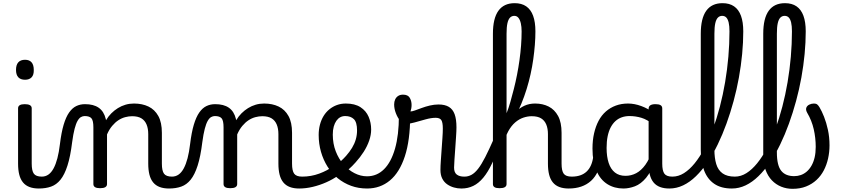

<svg xmlns="http://www.w3.org/2000/svg" viewBox="-20 -1172 5325 1211"><path d="M225 17Q191 17 166 7.5Q141 -2 125 -21.5Q109 -41 101.5 -70.5Q94 -100 94 -140V-489Q94 -502 104.5 -508.5Q115 -515 136 -515Q158 -515 169 -508.5Q180 -502 180 -489V-140Q180 -95 193.5 -76.5Q207 -58 244 -58Q258 -58 265 -46.5Q272 -35 270.5 -20.5Q269 -6 258 5.5Q247 17 225 17ZM138 -669Q110 -669 95.5 -684.5Q81 -700 81 -731Q81 -763 95.5 -779Q110 -795 138 -795Q165 -795 179 -779Q193 -763 193 -731Q194 -700 179.5 -684.5Q165 -669 138 -669Z M225 17Q216 17 212 5.5Q208 -6 210 -20.5Q212 -35 220 -46.5Q228 -58 243 -58Q267 -58 285.5 -71Q304 -84 318 -110Q332 -136 342 -174Q352 -212 358 -263Q367 -337 381.5 -385.5Q396 -434 416 -462.5Q436 -491 461 -503Q486 -515 516 -515Q525 -515 529.5 -503.5Q534 -492 533.5 -477.5Q533 -463 528 -451.5Q523 -440 514 -440Q502 -440 490.5 -433.5Q479 -427 469 -409.5Q459 -392 450.5 -359.5Q442 -327 435 -275Q424 -185 405.5 -127.5Q387 -70 361.5 -38.5Q336 -7 302 5Q268 17 225 17Z M1046 17Q1012 17 987 7.5Q962 -2 946 -21.5Q930 -41 922.5 -70.5Q915 -100 915 -140V-326Q915 -361 904.5 -386.5Q894 -412 872 -425.5Q850 -439 813 -439Q792 -439 769.5 -433Q747 -427 726.5 -413.5Q706 -400 687.5 -378Q669 -356 655 -324V-11Q655 2 644 8.5Q633 15 611 15Q590 15 579.5 8.5Q569 2 569 -11V-369Q569 -411 557 -425.5Q545 -440 514 -440Q499 -440 492 -451.5Q485 -463 485 -477.5Q485 -492 493 -503.5Q501 -515 516 -515Q543 -515 564.5 -509.5Q586 -504 602.5 -492.5Q619 -481 630 -463.5Q641 -446 647 -422L649 -414Q663 -438 682 -457Q701 -476 723.5 -490Q746 -504 771.5 -511.5Q797 -519 825 -519Q877 -519 916.5 -500Q956 -481 978.5 -440.5Q1001 -400 1001 -334V-140Q1001 -95 1014.5 -76.5Q1028 -58 1065 -58Q1079 -58 1086 -46.5Q1093 -35 1091.5 -20.5Q1090 -6 1079 5.5Q1068 17 1046 17Z M1046 17Q1037 17 1033 5.5Q1029 -6 1031 -20.5Q1033 -35 1041 -46.5Q1049 -58 1064 -58Q1088 -58 1106.5 -71Q1125 -84 1139 -110Q1153 -136 1163 -174Q1173 -212 1179 -263Q1188 -337 1202.5 -385.5Q1217 -434 1237 -462.5Q1257 -491 1282 -503Q1307 -515 1337 -515Q1346 -515 1350.5 -503.5Q1355 -492 1354.5 -477.5Q1354 -463 1349 -451.5Q1344 -440 1335 -440Q1323 -440 1311.5 -433.5Q1300 -427 1290 -409.5Q1280 -392 1271.5 -359.5Q1263 -327 1256 -275Q1245 -185 1226.5 -127.5Q1208 -70 1182.5 -38.5Q1157 -7 1123 5Q1089 17 1046 17Z M1867 17Q1833 17 1808 7.5Q1783 -2 1767 -21.5Q1751 -41 1743.5 -70.5Q1736 -100 1736 -140V-326Q1736 -361 1725.5 -386.5Q1715 -412 1693 -425.5Q1671 -439 1634 -439Q1613 -439 1590.5 -433Q1568 -427 1547.5 -413.5Q1527 -400 1508.5 -378Q1490 -356 1476 -324V-11Q1476 2 1465 8.5Q1454 15 1432 15Q1411 15 1400.5 8.5Q1390 2 1390 -11V-369Q1390 -411 1378 -425.5Q1366 -440 1335 -440Q1320 -440 1313 -451.5Q1306 -463 1306 -477.5Q1306 -492 1314 -503.5Q1322 -515 1337 -515Q1364 -515 1385.5 -509.5Q1407 -504 1423.5 -492.5Q1440 -481 1451 -463.5Q1462 -446 1468 -422L1470 -414Q1484 -438 1503 -457Q1522 -476 1544.5 -490Q1567 -504 1592.5 -511.5Q1618 -519 1646 -519Q1698 -519 1737.5 -500Q1777 -481 1799.5 -440.5Q1822 -400 1822 -334V-140Q1822 -95 1835.5 -76.5Q1849 -58 1886 -58Q1900 -58 1907 -46.5Q1914 -35 1912.5 -20.5Q1911 -6 1900 5.5Q1889 17 1867 17Z M1867 17Q1848 17 1841.5 5.5Q1835 -6 1839 -20.5Q1843 -35 1855 -46.5Q1867 -58 1886 -58Q1942 -58 1993.5 -77Q2045 -96 2082 -124Q2096 -133 2106 -128Q2116 -123 2121 -110.5Q2126 -98 2124.5 -84.5Q2123 -71 2112 -64Q2080 -41 2038.5 -22.5Q1997 -4 1953 6.5Q1909 17 1867 17Z M2086 -121Q2108 -136 2127.5 -153.5Q2147 -171 2163 -189Q2185 -214 2200.5 -239.5Q2216 -265 2224 -292.5Q2232 -320 2232 -349Q2232 -401 2212 -420.5Q2192 -440 2158 -440Q2144 -440 2137.5 -452Q2131 -464 2131.5 -479.5Q2132 -495 2139.5 -507Q2147 -519 2161 -519Q2218 -519 2253.5 -496Q2289 -473 2305 -435.5Q2321 -398 2321 -355Q2321 -321 2308.5 -285Q2296 -249 2274 -214.5Q2252 -180 2223 -148Q2202 -124 2178 -103Q2154 -82 2128 -64Z M2295 17Q2241 17 2194.5 0Q2148 -17 2110 -48Q2072 -79 2045.5 -121.5Q2019 -164 2004.5 -214.5Q1990 -265 1990 -321Q1990 -355 1998 -385.5Q2006 -416 2021 -440.5Q2036 -465 2057.5 -482.5Q2079 -500 2105 -509.5Q2131 -519 2161 -519Q2175 -519 2181.5 -507Q2188 -495 2187.5 -479.5Q2187 -464 2179 -452Q2171 -440 2157 -440Q2140 -440 2126 -432.5Q2112 -425 2101.5 -410Q2091 -395 2085 -373.5Q2079 -352 2079 -323Q2079 -266 2097.5 -218Q2116 -170 2147 -134.5Q2178 -99 2216.5 -79.5Q2255 -60 2295 -60Q2357 -60 2402 -104.5Q2447 -149 2471.5 -234.5Q2496 -320 2496 -443Q2496 -457 2506.5 -463.5Q2517 -470 2531.5 -469.5Q2546 -469 2556.5 -461.5Q2567 -454 2567 -440Q2567 -288 2533.5 -186Q2500 -84 2439 -33.5Q2378 17 2295 17Z M2889 17Q2866 17 2843 10.5Q2820 4 2800.5 -9.5Q2781 -23 2769.5 -45.5Q2758 -68 2758 -100Q2758 -125 2760.5 -159Q2763 -193 2765.5 -230.5Q2768 -268 2770.5 -302Q2773 -336 2773 -361Q2773 -400 2763.5 -414.5Q2754 -429 2728 -429Q2700 -429 2664 -419Q2628 -409 2594 -399.5Q2560 -390 2539 -390Q2521 -390 2504.5 -409.5Q2488 -429 2477 -457.5Q2466 -486 2466 -513Q2466 -531 2472.5 -545Q2479 -559 2491.5 -567Q2504 -575 2522 -575Q2553 -575 2564.5 -555Q2576 -535 2576 -510Q2576 -499 2574 -488Q2572 -477 2569 -469Q2579 -469 2597.5 -475.5Q2616 -482 2640 -491Q2664 -500 2691.5 -506.5Q2719 -513 2746 -513Q2786 -513 2811 -498Q2836 -483 2847.5 -451.5Q2859 -420 2859 -369Q2859 -346 2856.5 -310.5Q2854 -275 2851.5 -237Q2849 -199 2846.5 -166Q2844 -133 2844 -115Q2844 -84 2861 -71Q2878 -58 2908 -58Q2922 -58 2929 -46.5Q2936 -35 2934.5 -20.5Q2933 -6 2922 5.5Q2911 17 2889 17Z M2891 17Q2872 17 2865.5 5.5Q2859 -6 2863 -20.5Q2867 -35 2879 -46.5Q2891 -58 2910 -58Q2933 -58 2954 -69.5Q2975 -81 2996 -108Q3017 -135 3040.5 -181Q3064 -227 3094 -295Q3101 -312 3112.5 -313Q3124 -314 3132 -304.5Q3140 -295 3135 -279Q3111 -200 3084.5 -143.5Q3058 -87 3028.5 -51.5Q2999 -16 2965 0.5Q2931 17 2891 17Z M3567 17Q3533 17 3508 7.5Q3483 -2 3467 -21.5Q3451 -41 3443.5 -70.5Q3436 -100 3436 -140V-326Q3436 -361 3425.5 -386.5Q3415 -412 3393 -425.5Q3371 -439 3334 -439Q3308 -439 3281 -430Q3254 -421 3229.5 -400Q3205 -379 3186 -344.5Q3167 -310 3156 -259L3145 -324Q3163 -367 3184 -402.5Q3205 -438 3231 -464.5Q3257 -491 3287.5 -505Q3318 -519 3355 -519Q3403 -519 3440.5 -500Q3478 -481 3500 -440.5Q3522 -400 3522 -334V-140Q3522 -95 3535.5 -76.5Q3549 -58 3586 -58Q3600 -58 3607 -46.5Q3614 -35 3612.5 -20.5Q3611 -6 3600 5.5Q3589 17 3567 17ZM3131 15Q3109 15 3099 8.5Q3089 2 3089 -11V-959Q3089 -1056 3123.5 -1104Q3158 -1152 3226 -1152Q3270 -1152 3299 -1132Q3328 -1112 3342.5 -1072.5Q3357 -1033 3357 -974Q3357 -933 3353.5 -889Q3350 -845 3343.5 -798.5Q3337 -752 3326.5 -704.5Q3316 -657 3301.5 -610Q3287 -563 3268 -517Q3249 -471 3226 -427.5Q3203 -384 3175 -343V-11Q3175 2 3164 8.5Q3153 15 3131 15ZM3175 -458Q3188 -490 3199 -529Q3210 -568 3221 -611Q3232 -654 3241 -700Q3250 -746 3256.5 -792.5Q3263 -839 3266.5 -885Q3270 -931 3270 -974Q3270 -1003 3265 -1025Q3260 -1047 3250 -1059.5Q3240 -1072 3224 -1072Q3208 -1072 3197 -1061Q3186 -1050 3180.5 -1025.5Q3175 -1001 3175 -959Z M3567 17Q3553 17 3546.5 5.5Q3540 -6 3541.5 -20.5Q3543 -35 3554 -46.5Q3565 -58 3586 -58Q3616 -58 3639.5 -66Q3663 -74 3680 -90Q3697 -106 3707.5 -130Q3718 -154 3722 -186Q3724 -201 3737 -205.5Q3750 -210 3762.5 -205.5Q3775 -201 3773 -186Q3769 -133 3752 -94.5Q3735 -56 3708 -31.5Q3681 -7 3645.5 5Q3610 17 3567 17Z M3912 17Q3855 17 3811 -10.5Q3767 -38 3742 -94Q3717 -150 3717 -235Q3717 -287 3727 -331Q3737 -375 3755.5 -410Q3774 -445 3801.5 -469Q3829 -493 3864 -506Q3899 -519 3941 -519Q3982 -519 4025 -503Q4068 -487 4102 -461V-386Q4062 -418 4025.5 -429Q3989 -440 3950 -440Q3924 -440 3901.5 -432Q3879 -424 3861.5 -408Q3844 -392 3831.5 -368Q3819 -344 3812.5 -312Q3806 -280 3806 -239Q3806 -184 3819 -144.5Q3832 -105 3858.5 -84Q3885 -63 3925 -63Q3961 -63 3992.5 -79.5Q4024 -96 4050.5 -132.5Q4077 -169 4096 -229L4112 -168Q4089 -91 4055.5 -51Q4022 -11 3984.5 3Q3947 17 3912 17ZM4202 17Q4168 17 4143 7.5Q4118 -2 4102 -21.5Q4086 -41 4078.5 -70.5Q4071 -100 4071 -140V-486Q4071 -501 4082 -508Q4093 -515 4115 -515Q4136 -515 4146.5 -508.5Q4157 -502 4157 -488V-140Q4157 -95 4170.5 -76.5Q4184 -58 4221 -58Q4230 -58 4234.5 -46.5Q4239 -35 4237.5 -20.5Q4236 -6 4227.5 5.5Q4219 17 4202 17Z M4202 17Q4183 17 4176.5 5.5Q4170 -6 4174 -20.5Q4178 -35 4190 -46.5Q4202 -58 4221 -58Q4259 -58 4294 -80Q4329 -102 4361.5 -142Q4394 -182 4423 -237Q4452 -292 4476.5 -358.5Q4501 -425 4520.5 -499.5Q4540 -574 4553.5 -653.5Q4567 -733 4574 -814Q4581 -895 4581 -974Q4581 -993 4594 -1002.5Q4607 -1012 4624.5 -1012Q4642 -1012 4655 -1002.5Q4668 -993 4668 -974Q4668 -905 4661 -831.5Q4654 -758 4640.5 -683Q4627 -608 4607 -534.5Q4587 -461 4562 -392Q4537 -323 4507 -261Q4477 -199 4442.5 -148.5Q4408 -98 4369.5 -60.5Q4331 -23 4289 -3Q4247 17 4202 17Z M4596 17Q4528 17 4484.5 -13Q4441 -43 4420.5 -98.5Q4400 -154 4400 -228V-959Q4400 -1056 4434.5 -1104Q4469 -1152 4537 -1152Q4581 -1152 4610 -1132Q4639 -1112 4653.5 -1072.5Q4668 -1033 4668 -974Q4668 -955 4655 -946Q4642 -937 4624.5 -937Q4607 -937 4594 -946Q4581 -955 4581 -974Q4581 -1008 4576 -1029.5Q4571 -1051 4561 -1061.5Q4551 -1072 4535 -1072Q4519 -1072 4508 -1061Q4497 -1050 4491.5 -1025.5Q4486 -1001 4486 -959V-228Q4486 -176 4497.5 -137.5Q4509 -99 4537.5 -78.5Q4566 -58 4615 -58Q4629 -58 4635.5 -46.5Q4642 -35 4640.5 -20.5Q4639 -6 4628 5.5Q4617 17 4596 17Z M4596 17Q4577 17 4570.5 5.5Q4564 -6 4568 -20.5Q4572 -35 4584 -46.5Q4596 -58 4615 -58Q4653 -58 4688 -80Q4723 -102 4755.5 -142Q4788 -182 4817 -237Q4846 -292 4870.5 -358.5Q4895 -425 4914.5 -499.5Q4934 -574 4947.5 -653.5Q4961 -733 4968 -814Q4975 -895 4975 -974Q4975 -993 4988 -1002.5Q5001 -1012 5018.5 -1012Q5036 -1012 5049 -1002.5Q5062 -993 5062 -974Q5062 -905 5055 -831.5Q5048 -758 5034.5 -683Q5021 -608 5001 -534.5Q4981 -461 4956 -392Q4931 -323 4901 -261Q4871 -199 4836.5 -148.5Q4802 -98 4763.5 -60.5Q4725 -23 4683 -3Q4641 17 4596 17Z M4979 19Q4941 19 4907.5 5.5Q4874 -8 4848.5 -34.5Q4823 -61 4808.5 -101Q4794 -141 4794 -193V-959Q4794 -1056 4828.5 -1104Q4863 -1152 4931 -1152Q4975 -1152 5004 -1132Q5033 -1112 5047.5 -1072.5Q5062 -1033 5062 -974Q5062 -955 5049 -946Q5036 -937 5018.5 -937Q5001 -937 4988 -946Q4975 -955 4975 -974Q4975 -1008 4970 -1029.5Q4965 -1051 4955 -1061.5Q4945 -1072 4929 -1072Q4913 -1072 4902 -1061Q4891 -1050 4885.5 -1025.5Q4880 -1001 4880 -959V-211Q4880 -169 4887 -140Q4894 -111 4908 -94Q4922 -77 4942.5 -69Q4963 -61 4989 -61Q5011 -61 5031 -68Q5051 -75 5068 -89.5Q5085 -104 5098 -126.5Q5111 -149 5118 -178.5Q5125 -208 5125 -246Q5125 -302 5112.5 -357Q5100 -412 5071 -461Q5061 -479 5065.5 -492Q5070 -505 5084 -512Q5098 -519 5114 -519Q5127 -519 5134.5 -513Q5142 -507 5149 -495Q5163 -472 5177.5 -435.5Q5192 -399 5202 -353Q5212 -307 5212 -255Q5212 -213 5203 -172.5Q5194 -132 5176 -97.5Q5158 -63 5130 -37Q5102 -11 5064.5 4Q5027 19 4979 19Z"/></svg>

Font: Playwrite CL
Style: Regular
Weight: 400
Designer: Veronika Burian, José Scaglione
Foundry: TypeTogether
Version: Version 1.002